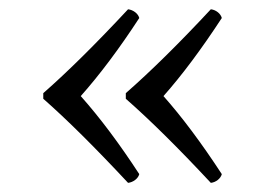

<svg xmlns="http://www.w3.org/2000/svg" viewBox="-20 -424 583 418"><path d="M155.8 -214.8Q218.3 -144.5 283.2 -44.9Q281.2 -37.6 274.2 -32.2Q267.1 -26.9 258.8 -25.9Q150.9 -141.6 74.2 -209V-221.2Q153.3 -290.5 258.8 -403.8Q267.1 -402.8 274.2 -397.5Q281.2 -392.1 283.2 -384.8Q218.3 -285.2 155.8 -214.8ZM335.9 -214.8Q396.5 -146.5 462.9 -44.9Q460.9 -37.6 454.1 -32.2Q447.3 -26.9 439 -25.9Q333 -139.6 253.9 -209V-221.2Q335.9 -293 439 -403.8Q447.3 -402.8 454.1 -397.5Q460.9 -392.1 462.9 -384.8Q396.5 -283.2 335.9 -214.8Z"/></svg>

Font: Linux Biolinum G
Style: Regular
Weight: 400
Designer: Philipp H. Poll
Foundry: Philipp H. Poll
Version: Version 1.1.0 ; ttfautohint (v1.6)